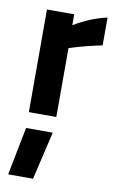

<svg xmlns="http://www.w3.org/2000/svg" viewBox="-92 -561 556 921"><g transform="rotate(10 186.0 -100.5)"><path d="M62 0V-500H194.8V-446.8Q278.8 -496.6 355 -512.2V-377Q273.9 -359.9 215.8 -341.8L195.8 -335V0ZM62 77.1H191.9L137.2 311H16.1Z"/></g></svg>

Font: TitilliumWeb-Bold
Style: Bold
Weight: 700
Version: Version 1.001;PS 57.000;hotconv 1.0.70;makeotf.lib2.5.55311